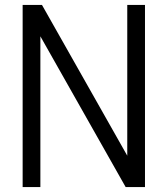

<svg xmlns="http://www.w3.org/2000/svg" viewBox="-20 -760 681 780"><path d="M72 0V-740H150.5L497 -127.5V-740H569V0H490.5L144 -612.5V0Z"/></svg>

Font: Encode Sans Condensed Condensed
Style: Regular
Weight: 400
Width: 3
Designer: Multiple Designers
Foundry: Impallari Type
Version: Version 3.000; ttfautohint (v1.8.3) -l 8 -r 50 -G 200 -x 14 